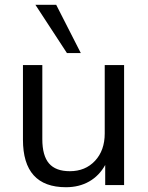

<svg xmlns="http://www.w3.org/2000/svg" viewBox="-20 -774 617 803"><path d="M76 0ZM256 9Q76 9 76 -190V-502H157V-192Q157 -123 185 -90.5Q213 -58 272 -58Q337 -58 377.5 -101.5Q418 -145 418 -216V-502H499V0H420V-84Q395 -39 353 -15Q311 9 256 9ZM260 -552 128 -754H215L318 -552Z"/></svg>

Font: Winston
Style: Regular
Weight: 400
Designer: Original fonts by Vernon Adams / Changes by Cristiano Sobral
Foundry: Original fonts by Vernon Adams / Changes by Cristiano Sobral
Version: Version 2.503;July 17, 2020;FontCreator 13.0.0.2655 64-bit